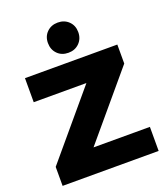

<svg xmlns="http://www.w3.org/2000/svg" viewBox="-168 -1065 1015 1178"><g transform="rotate(-20 339.5 -476.0)"><path d="M662 -157V0H35V-124L388 -543H44V-700H647V-576L294 -157ZM250 -854Q250 -897 278 -924.5Q306 -952 349 -952Q392 -952 420 -924.5Q448 -897 448 -854Q448 -811 420 -783Q392 -755 349 -755Q305 -755 277.5 -783Q250 -811 250 -854Z"/></g></svg>

Font: Idrija
Style: Regular
Weight: 800
Designer: Julieta Ulanovsky
Foundry: Julieta Ulanovsky
Version: Version 7.200